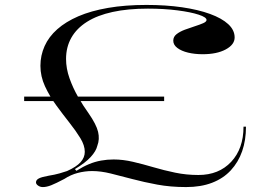

<svg xmlns="http://www.w3.org/2000/svg" viewBox="-20 -744 1096 779"><path d="M154 15Q143 15 134.5 9Q126 3 126 -4Q126 -14 137.5 -20Q149 -26 177 -31Q202 -35 221.5 -40.5Q241 -46 252 -50Q290 -67 307 -86Q324 -105 324 -128Q324 -154 306 -183.5Q288 -213 261.5 -246.5Q235 -280 208 -317Q181 -354 162.5 -394Q144 -434 144 -477Q144 -519 161 -557Q178 -595 212.5 -625.5Q247 -656 298 -678Q349 -700 418.5 -712Q488 -724 574 -724Q653 -724 718.5 -714.5Q784 -705 832 -687.5Q880 -670 906 -646Q932 -622 932 -592Q932 -563 896 -543.5Q860 -524 802 -524Q770 -524 743 -530.5Q716 -537 699.5 -549.5Q683 -562 683 -579Q683 -595 696.5 -605.5Q710 -616 730 -623.5Q750 -631 770.5 -637.5Q791 -644 804.5 -650Q818 -656 818 -663Q818 -674 786 -684.5Q754 -695 699.5 -702Q645 -709 580 -709Q499 -709 437 -695.5Q375 -682 333 -655.5Q291 -629 269.5 -591Q248 -553 248 -505Q248 -466 262 -426.5Q276 -387 297 -350.5Q318 -314 339 -285Q371 -239 378 -209Q385 -179 375 -153Q370 -131 348 -107Q326 -83 284 -58L290 -51Q317 -68 341 -78Q365 -88 390 -92.5Q415 -97 441 -97Q479 -97 519.5 -87.5Q560 -78 602.5 -65.5Q645 -53 690.5 -43.5Q736 -34 785 -34Q868 -34 918 -87.5Q968 -141 968 -230H978Q978 -175 962.5 -130.5Q947 -86 916.5 -53Q886 -20 840.5 -2.5Q795 15 735 15Q672 15 618 5Q564 -5 517 -17.5Q470 -30 429.5 -40Q389 -50 354 -50Q325 -50 296 -42.5Q267 -35 241 -18Q207 0 188 7.5Q169 15 154 15ZM78 -334V-352H646V-334Z"/></svg>

Font: Kalnia Expanded Light
Style: Regular
Weight: 300
Width: 7
Designer: Frida Medrano
Foundry: Frida Medrano
Version: Version 1.105